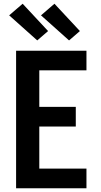

<svg xmlns="http://www.w3.org/2000/svg" viewBox="-20 -1006 540 1026"><path d="M66 0V-735H442V-630H190V-435H385V-330H190V-105H442V0ZM349 -790 199 -924 271 -986 407 -840ZM179 -790 29 -924 101 -986 237 -840Z"/></svg>

Font: Iosevka SS04 Extrabold
Style: Regular
Weight: 800
Monospace: yes
Designer: Belleve Invis
Foundry: Belleve Invis
Version: Version 19.0.0; ttfautohint (v1.8.4)